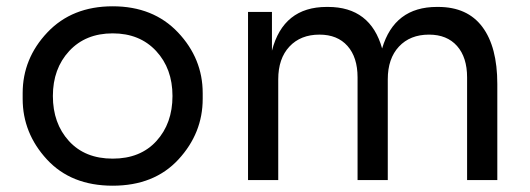

<svg xmlns="http://www.w3.org/2000/svg" viewBox="-20 -572 1684 610"><path d="M52 -258V-276Q52 -386 130.5 -469Q209 -552 338 -552Q467 -552 545.5 -469Q624 -386 624 -276V-258Q624 -149 547 -65.5Q470 18 338 18Q206 18 129 -65.5Q52 -149 52 -258ZM199 -124Q250 -68 338 -68Q426 -68 477 -124Q528 -180 528 -267Q528 -354 476 -410Q424 -466 338 -466Q252 -466 200 -410Q148 -354 148 -267Q148 -180 199 -124Z M768 0V-534H844V-411Q880 -550 1018 -550H1022Q1157 -550 1194 -418Q1233 -550 1368 -550H1372Q1465 -550 1512.5 -486.5Q1560 -423 1560 -305V0H1464V-326Q1464 -390 1432 -426Q1400 -462 1343 -462Q1283 -462 1247.5 -424Q1212 -386 1212 -320V0H1116V-326Q1116 -390 1084 -426Q1052 -462 995 -462Q935 -462 899.5 -424Q864 -386 864 -320V0Z"/></svg>

Font: Cazoo Sans
Style: Regular
Weight: 400
Designer: Jonathan Barnbrook, Julián Moncada
Foundry: Barnbrook Fonts
Version: Version 2.000;Glyphs 3.3 (3337)